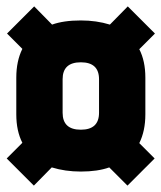

<svg xmlns="http://www.w3.org/2000/svg" viewBox="-20 -647 505 601"><path d="M176 -399V-294Q176 -241 233 -241Q290 -241 290 -294V-399Q290 -452 233 -452Q176 -452 176 -399ZM435 -404V-289Q435 -237 416 -199L464 -151L379 -66L322 -123Q286 -110 233 -110Q184 -110 142 -123L86 -66L1 -151L50 -200Q31 -237 31 -289V-404Q31 -456 50 -494L2 -542L87 -627L143 -570Q179 -583 233 -583Q282 -583 324 -570L380 -627L465 -542L416 -493Q435 -456 435 -404Z"/></svg>

Font: Khand Black
Style: Regular
Weight: 900
Designer: Sanchit Sawaria and Jyotish Sonowal (Devanagari), Satya Rajpurohit (Latin)
Foundry: Indian Type Foundry
Version: Version 2.000;PS 1.0;hotconv 1.0.79;makeotf.lib2.5.61930